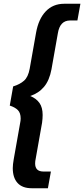

<svg xmlns="http://www.w3.org/2000/svg" viewBox="-20 -892 448 1022"><path d="M149 110Q99 110 73.5 82Q48 54 48 3Q48 -16 53 -44L87 -236Q90 -250 90 -261Q90 -291 75 -306Q60 -321 32 -330L50 -432Q86 -443 108 -462.5Q130 -482 138 -526L172 -718Q185 -791 223.5 -831.5Q262 -872 322 -872H408L392 -783H353Q299 -783 288 -715L254 -523Q243 -464 214.5 -430Q186 -396 141 -381Q173 -368 190 -344Q207 -320 207 -280Q207 -262 204 -239L170 -47Q167 -34 167 -22Q167 21 211 21H251L235 110Z"/></svg>

Font: Open Sauce One
Style: Bold Italic
Weight: 700
Italic angle: -10°
Designer: Alfredo Marco Pradil
Foundry: Creative Sauce Fz LLC
Version: Version 1.477